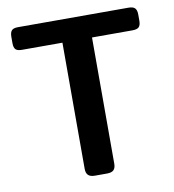

<svg xmlns="http://www.w3.org/2000/svg" viewBox="-78 -749 743 818"><g transform="rotate(-10 293.5 -340.0)"><path d="M229 -36V-582H54Q34 -582 26.5 -590Q19 -598 19 -617V-644Q19 -663 26.5 -671.5Q34 -680 54 -680H532Q552 -680 560 -671.5Q568 -663 568 -644V-617Q568 -598 560 -590Q552 -582 532 -582H357V-36Q357 -18 348.5 -9Q340 0 319 0H267Q247 0 238 -9Q229 -18 229 -36Z"/></g></svg>

Font: Mitr
Style: Regular
Weight: 400
Designer: Thanarat Vachiruckul
Foundry: Cadson Demak
Version: Version 1.002